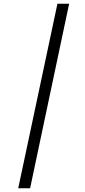

<svg xmlns="http://www.w3.org/2000/svg" viewBox="-20 -776 456 1033"><path d="M78 237 289 -756H352L142 237Z"/></svg>

Font: Isabella Sans
Style: Italic
Weight: 400
Italic angle: -12°
Designer: Christian Thalmann (Catharsis Fonts), Cristiano Sobral
Foundry: The Isabella Sans Project Authors
Version: Version 2.026; ttfautohint (v1.8.4.7-5d5b-dirty)